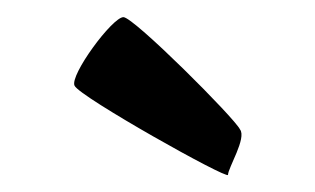

<svg xmlns="http://www.w3.org/2000/svg" viewBox="-20 -790 367 224"><path d="M67 -690C73 -677 246 -580 246 -586C246 -594 268 -629 260 -639C254 -652 136 -770 124 -770C111 -770 61 -702 67 -690Z"/></svg>

Font: Ampere
Style: SCUltExt
Weight: 400
Version: Version 1